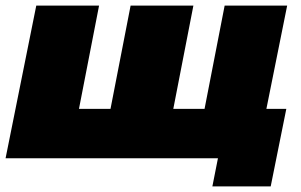

<svg xmlns="http://www.w3.org/2000/svg" viewBox="-22 -567 1077 688"><path d="M374 -177 446 -547H671L599 -177H711L783 -547H1007L897 0H-2L108 -547H333L261 -177ZM739 101 759 0H669L705 -177H1004L948 101Z"/></svg>

Font: Montserrat Black
Style: Italic
Weight: 900
Italic angle: -11.3°
Designer: Julieta Ulanovsky
Foundry: Julieta Ulanovsky
Version: Version 9.000; ttfautohint (v1.8.4.7-5d5b)